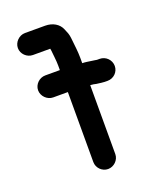

<svg xmlns="http://www.w3.org/2000/svg" viewBox="-150 -827 845 1010"><g transform="rotate(-20 273.0 -322.0)"><path d="M435 -348H428C421 -348 415 -348 408 -349C403 -349 397 -350 390 -351L374 -353C363 -356 355 -357 341 -358V28C341 61 312 89 279 89C246 89 218 61 218 28V-364H136C103 -364 74 -393 74 -426C74 -459 103 -487 136 -487H218V-512C218 -542 213 -571 211 -598L209 -610H112C79 -610 50 -638 50 -671C50 -704 79 -733 112 -733H225C268 -733 301 -712 314 -681C316 -676 318 -670 321 -664C329 -647 331 -632 333 -611C336 -580 341 -546 341 -512V-481C360 -481 377 -477 394 -475L408 -473C413 -472 417 -472 420 -471H435C469 -471 497 -443 497 -409C497 -375 469 -348 435 -348Z"/></g></svg>

Font: Blanket
Style: Reversed
Weight: 700
Foundry: Cannot Into Space Fonts
Version: Version 0.9